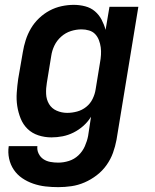

<svg xmlns="http://www.w3.org/2000/svg" viewBox="-20 -558 640 791"><path d="M220 213Q193 213 167 210Q141 207 116.5 198.5Q92 190 71.5 176Q51 162 37 141.5Q23 121 17.5 95.5Q12 70 16 44H134Q132 60 139 74.5Q146 89 158.5 97.5Q171 106 187 109Q203 112 220 112Q242 112 264 105Q286 98 303 82Q320 66 329.5 44.5Q339 23 343 2L355 -77Q342 -56 323.5 -39.5Q305 -23 283 -12Q261 -1 238 3.5Q215 8 192 8Q164 8 138 -0.5Q112 -9 93.5 -27Q75 -45 65 -70Q55 -95 51 -121.5Q47 -148 49 -176.5Q51 -205 55 -233L74 -343Q78 -368 86 -393Q94 -418 107.5 -441Q121 -464 141 -483Q161 -502 184.5 -514.5Q208 -527 233.5 -532.5Q259 -538 284 -538Q308 -538 331 -532Q354 -526 371 -511.5Q388 -497 398.5 -477Q409 -457 415 -435L431 -530H550L460 18Q455 45 445.5 71.5Q436 98 419 122Q402 146 378.5 164Q355 182 328.5 193.5Q302 205 274.5 209Q247 213 220 213ZM257 -93Q277 -93 297.5 -98.5Q318 -104 335 -117.5Q352 -131 361.5 -150.5Q371 -170 374 -190L392 -300Q395 -316 396 -332Q397 -348 395 -363Q393 -378 387.5 -392.5Q382 -407 372 -417.5Q362 -428 347 -432.5Q332 -437 316 -437Q294 -437 272 -430Q250 -423 232 -407Q214 -391 204 -370Q194 -349 191 -327L173 -217Q169 -194 170 -171Q171 -148 182 -129.5Q193 -111 213.5 -102Q234 -93 257 -93Z"/></svg>

Font: Iosevka Curly Extended Oblique
Style: Bold
Weight: 700
Width: 7
Italic angle: -9°
Monospace: yes
Designer: Belleve Invis
Foundry: Belleve Invis
Version: Version 11.1.0; ttfautohint (v1.8.3)